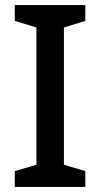

<svg xmlns="http://www.w3.org/2000/svg" viewBox="-20 -734 394 754"><path d="M315 0V-62L231 -87V-626L315 -652V-714H38V-652L123 -626V-87L38 -62V0Z"/></svg>

Font: Noto Sans Gujarati Medium
Style: Regular
Weight: 500
Designer: Jelle Bosma - Monotype Design Team, Universal Thirst
Foundry: Monotype Imaging Inc.
Version: Version 2.106